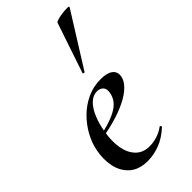

<svg xmlns="http://www.w3.org/2000/svg" viewBox="-233 -792 864 864"><g transform="rotate(-45 199.0 -360.0)"><path d="M158 12Q102 12 70 -16.5Q38 -45 28.5 -90Q19 -135 29 -185Q36 -223 57 -261.5Q78 -300 109.5 -331Q141 -362 181 -380.5Q221 -399 267 -399Q306 -399 325.5 -385Q345 -371 342 -345Q339 -320 315.5 -296.5Q292 -273 253.5 -254.5Q215 -236 168 -223Q121 -210 71 -204L73 -217Q146 -228 195.5 -253.5Q245 -279 253 -324Q258 -348 247 -360Q236 -372 217 -372Q191 -372 170 -351.5Q149 -331 134.5 -296Q120 -261 113 -218Q104 -165 111.5 -122.5Q119 -80 144 -54.5Q169 -29 210 -29Q231 -29 256 -36Q281 -43 304 -60Q306 -62 309.5 -58Q313 -54 311 -52Q273 -17 234 -2.5Q195 12 158 12ZM239 -473Q238 -470 232.5 -472Q227 -474 229 -476L310 -716Q312 -720 326 -724Q340 -728 357.5 -730Q375 -732 387.5 -732Q400 -732 398 -727Z"/></g></svg>

Font: Cormorant Light SemiBold
Style: Italic
Weight: 600
Italic angle: -10°
Version: Version 4.000